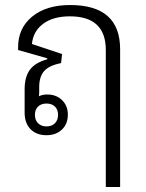

<svg xmlns="http://www.w3.org/2000/svg" viewBox="-20 -532 580 764"><path d="M401 212V-333Q401 -467 258 -467Q192 -467 152 -437.5Q112 -408 107 -357L227 -317L223 -281Q174 -271 155 -248.5Q136 -226 136 -186V-164Q136 -156 135 -149Q149 -156 168 -156Q204 -156 227 -133.5Q250 -111 250 -76Q250 -39 226.5 -16.5Q203 6 165 6Q125 6 101.5 -18Q78 -42 78 -84V-177Q78 -226 99 -254.5Q120 -283 168 -296V-300L52 -333V-344Q52 -420 108 -466Q164 -512 259 -512Q458 -512 458 -336V212ZM165 -29Q186 -29 198.5 -41.5Q211 -54 211 -75Q211 -96 198.5 -108Q186 -120 165 -120Q144 -120 131.5 -108Q119 -96 119 -75Q119 -54 131.5 -41.5Q144 -29 165 -29Z"/></svg>

Font: Noto Sans Thai Looped UI Light
Style: Regular
Weight: 300
Designer: Cadson Demak Team
Foundry: Cadson Demak Co., Ltd.
Version: Version 1.000